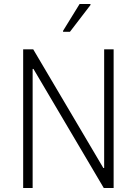

<svg xmlns="http://www.w3.org/2000/svg" viewBox="-20 -933 679 953"><path d="M95 0V-688H145L493 -99H497V-688H544V0H495L146 -591H142V0ZM293 -775V-780L375 -913H429V-908L327 -775Z"/></svg>

Font: Saira Semi Condensed ExtraLight
Style: Regular
Weight: 200
Width: 4
Designer: Hector Gatti with collaboration of the Omnibus-Type team
Foundry: Omnibus-Type
Version: Version 1.001; ttfautohint (v1.8)